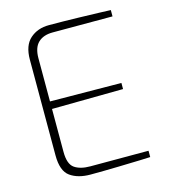

<svg xmlns="http://www.w3.org/2000/svg" viewBox="-110 -820 802 911"><g transform="rotate(-15 291.0 -365.0)"><path d="M85 -128V-598Q85 -668 122 -700.5Q159 -733 214 -733Q282 -733 359 -731Q436 -729 464 -728L517 -726V-695H223Q177 -695 151.5 -670.5Q126 -646 126 -594V-382L476 -379V-349L126 -345V-134Q126 -74 154 -54.5Q182 -35 231 -35H517V-4L468 -2Q438 -1 360 1Q282 3 222 3Q161 3 123 -24Q85 -51 85 -128Z"/></g></svg>

Font: Exo ExtraLight
Style: Regular
Weight: 275
Designer: Natanael Gama
Foundry: Natanael Gama
Version: Version 1.500; ttfautohint (v1.6)